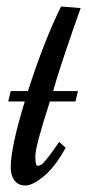

<svg xmlns="http://www.w3.org/2000/svg" viewBox="-20 -566 269 594"><path d="M66.4 -284.2Q116.7 -440.4 168.9 -545.9L229.5 -541Q224.1 -525.4 203.1 -465.8Q157.7 -334.5 144.5 -284.2H221.2L213.4 -252H134.3Q89.4 -113.3 89.4 -83.3Q89.4 -53.2 95.5 -53.2Q101.6 -53.2 106.4 -55.7Q119.6 -63 163.1 -127L183.1 -108.9Q150.4 -49.3 115.7 -20.8Q81.1 7.8 58.6 7.8Q36.1 7.8 24.7 -7.8Q13.2 -23.4 13.2 -47.9Q13.2 -109.9 56.6 -252H5.4L13.2 -284.2Z"/></svg>

Font: Niconne
Style: Regular
Weight: 400
Designer: Vernon Adams
Foundry: Vernon Adams
Version: Version 1.002